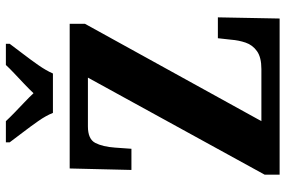

<svg xmlns="http://www.w3.org/2000/svg" viewBox="-179 -792 971 653"><g transform="rotate(-90 306.5 -465.5)"><path d="M39 0V-51L369 -652H203Q160 -652 147 -627Q134 -602 131 -560L127 -504H55L60 -714H552V-662L221 -62H398Q438 -62 459 -77Q480 -92 488 -115.5Q496 -139 498 -165L503 -210H574L570 0ZM249 -771Q240 -794 221.5 -820.5Q203 -847 183 -873Q163 -899 149 -918V-931H221Q232 -919 249 -902.5Q266 -886 284.5 -868.5Q303 -851 316 -837Q329 -851 347.5 -868.5Q366 -886 383.5 -902.5Q401 -919 412 -931H484V-918Q470 -899 450 -873Q430 -847 411.5 -820.5Q393 -794 383 -771Z"/></g></svg>

Font: Noto Serif Tamil Condensed ExtraBold
Style: Regular
Weight: 800
Width: 3
Designer: Indian Type Foundry, Tom Grace, and the Monotype Design Team
Foundry: Monotype Imaging Inc.
Version: Version 2.004; ttfautohint (v1.8.4.7-5d5b)